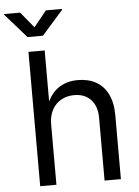

<svg xmlns="http://www.w3.org/2000/svg" viewBox="-98 -989 750 1036"><g transform="rotate(-5 277.5 -471.0)"><path d="M165 0H77.1V-727.5H165V-413.6H149.9Q173.8 -486.3 219.2 -519.5Q264.6 -552.7 329.1 -552.7Q385.3 -552.7 426.8 -529.8Q468.3 -506.8 491.2 -460.4Q514.2 -414.1 514.2 -346.7V0H425.8V-339.4Q425.8 -402.3 392.8 -438Q359.9 -473.6 302.7 -473.6Q263.2 -473.6 231.9 -456.3Q200.7 -439 182.9 -405.8Q165 -372.6 165 -327.1ZM121.1 -856.9 190.4 -942.4H277.8V-938L162.6 -807.6H79.1L-35.6 -938V-942.4H50.8Z"/></g></svg>

Font: Inter RS Variable
Style: Regular
Weight: 400
Designer: Rasmus Andersson (customised by Maria Ramos and Noel Pretorius)
Foundry: rsms
Version: Version 3.001;Glyphs 3.2.3 (3260)